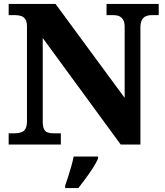

<svg xmlns="http://www.w3.org/2000/svg" viewBox="-20 -734 838 975"><path d="M24 0V-57H53Q72 -57 86.5 -61.5Q101 -66 109 -79.5Q117 -93 117 -120V-598Q117 -624 109 -636Q101 -648 88 -652.5Q75 -657 61 -657H24V-714H262L613 -237V-598Q613 -621 605.5 -633.5Q598 -646 586 -651.5Q574 -657 559 -657H521V-714H786V-657H749Q732 -657 719.5 -651Q707 -645 700 -631.5Q693 -618 693 -594V0H593L197 -541V-120Q197 -93 203 -79.5Q209 -66 221.5 -61.5Q234 -57 252 -57H289V0ZM311 208Q318 188 326.5 162Q335 136 342.5 109Q350 82 354 61H478V71Q469 92 452 118.5Q435 145 415 172Q395 199 378 221H311Z"/></svg>

Font: Noto Serif Hebrew ExtraBold
Style: Regular
Weight: 800
Version: Version 2.003